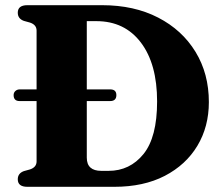

<svg xmlns="http://www.w3.org/2000/svg" viewBox="-20 -720 858 740"><path d="M48.5 -29Q48.5 -52 72 -60.5L95.5 -67Q121 -75.5 121 -98V-330.5H55.5Q32.5 -330.5 32.5 -353.5Q32.5 -363 39.2 -369.2Q46 -375.5 56.5 -375.5H121V-602Q121 -624.5 95.5 -633L72 -639.5Q48.5 -648 48.5 -671Q48.5 -700 85.5 -700H373.5Q497 -700 589.5 -652.2Q682 -604.5 733.5 -520.2Q785 -436 785 -326.5Q785 -232 740.8 -158.2Q696.5 -84.5 615 -42.2Q533.5 0 420.5 0H85.5Q48.5 0 48.5 -29ZM398.5 -61.5Q480.5 -61.5 533 -126.2Q585.5 -191 585.5 -329Q585.5 -473.5 523 -556Q460.5 -638.5 351.5 -638.5H314.5V-375.5H404.5Q428.5 -375.5 428.5 -353.5Q428.5 -330.5 404.5 -330.5H314.5V-112.5Q314.5 -61.5 370.5 -61.5Z"/></svg>

Font: Fraunces 9pt
Style: Bold
Weight: 700
Version: Version 1.000;[b76b70a41]